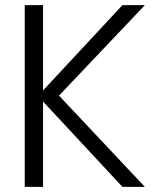

<svg xmlns="http://www.w3.org/2000/svg" viewBox="-20 -725 599 745"><path d="M542 0H455L147 -331V0H76V-705H147V-374L455 -705H542L209 -354Z"/></svg>

Font: Ulagadi Sans Light
Style: Regular
Weight: 300
Designer: Ninad Kale (Devanagari), Jonny Pinhorn (Latin)
Foundry: Indian Type Foundry
Version: Version 3.01;March 29, 2020;FontCreator 12.0.0.2522 64-bit; 